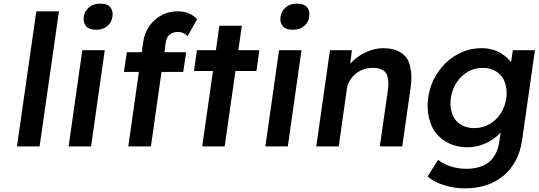

<svg xmlns="http://www.w3.org/2000/svg" viewBox="-20 -802 2951 1052"><path d="M73 0 179 -740H303L197 0Z M507 -639Q470 -639 454 -656Q438 -673 438 -698Q438 -704 439 -710Q444 -742 468 -762Q492 -782 528 -782Q566 -782 581.5 -765.5Q597 -749 597 -725Q597 -718 596 -710Q592 -679 568 -659Q544 -639 507 -639ZM356 0 431 -527H554L479 0Z M683 0 741 -408H659L675 -516H757L765 -574Q772 -622 798.5 -659.5Q825 -697 865 -718.5Q905 -740 954 -740Q988 -740 1015 -728.5Q1042 -717 1060 -697L1008 -604Q997 -615 983.5 -621Q970 -627 957 -627Q937 -627 922.5 -620.5Q908 -614 899.5 -601Q891 -588 888 -570L881 -516H1000L984 -408H865L807 0Z M1043 -413 1059 -527H1163L1182 -661H1305L1286 -527H1401L1385 -413H1270L1211 0H1088L1147 -413Z M1585 -639Q1548 -639 1532 -656Q1516 -673 1516 -698Q1516 -704 1517 -710Q1522 -742 1546 -762Q1570 -782 1606 -782Q1644 -782 1659.5 -765.5Q1675 -749 1675 -725Q1675 -718 1674 -710Q1670 -679 1646 -659Q1622 -639 1585 -639ZM1434 0 1509 -527H1632L1557 0Z M1713 0 1788 -527H1908L1899 -453Q1908 -463 1919 -473Q1952 -502 1994.5 -520Q2037 -538 2079 -538Q2139 -538 2176 -514Q2213 -490 2223.5 -452Q2234 -414 2234 -379Q2234 -353 2230 -322L2184 0H2061L2106 -313Q2108 -330 2108 -344Q2108 -364 2102.5 -385Q2097 -406 2077 -418Q2057 -430 2026 -430Q2024 -430 2021 -430Q1994 -430 1970.5 -421.5Q1947 -413 1928.5 -397.5Q1910 -382 1897.5 -362Q1885 -342 1881 -318L1836 0Z M2526 230Q2467 230 2411 212Q2355 194 2323 165L2380 74Q2399 89 2423.5 100Q2448 111 2476.5 117Q2505 123 2534 123Q2587 123 2625 106.5Q2663 90 2686 56.5Q2709 23 2716 -27L2723 -76Q2715 -67 2705 -58Q2674 -30 2630.5 -12.5Q2587 5 2544 5Q2469 5 2416.5 -30Q2364 -65 2343.5 -116Q2323 -167 2323 -218Q2323 -241 2326 -265Q2337 -344 2379 -405.5Q2421 -467 2483.5 -502.5Q2546 -538 2618 -538Q2648 -538 2675 -531Q2702 -524 2723.5 -511Q2745 -498 2762 -482Q2772 -472 2780 -461L2790 -527H2911L2841 -36Q2832 28 2806 77Q2780 126 2739 160.5Q2698 195 2644.5 212.5Q2591 230 2526 230ZM2578 -100Q2623 -100 2660.5 -121Q2698 -142 2722.5 -179Q2747 -216 2754 -264Q2756 -280 2756 -295Q2756 -325 2744 -356.5Q2732 -388 2701 -409Q2670 -430 2625 -430Q2580 -430 2543 -408.5Q2506 -387 2481.5 -349.5Q2457 -312 2450 -264Q2448 -248 2448 -234Q2448 -205 2459.5 -173.5Q2471 -142 2502 -121Q2533 -100 2578 -100Z"/></svg>

Font: Lexend Med
Style: Italic
Weight: 500
Italic angle: -8.13011°
Designer: Bonnie Shaver-Troup, Thomas Jockin
Foundry: Lexend
Version: Version 1.007